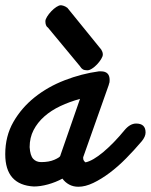

<svg xmlns="http://www.w3.org/2000/svg" viewBox="-68 -666 575 732"><path d="M407 -170Q428 -195 451 -195Q487 -195 487 -161Q487 -145 472 -127Q444 -94 413 -62.5Q382 -31 350 -7Q318 17 287.5 31.5Q257 46 231 46Q211 46 195.5 37.5Q180 29 170 15Q144 29 115 37Q86 45 61 45Q-48 39 -48 -78Q-48 -147 -17 -201Q14 -255 64 -295Q114 -335 178.5 -360Q243 -385 309 -394H317Q350 -394 350 -361Q350 -356 349.5 -352.5Q349 -349 346 -343L348 -346Q324 -277 299 -207.5Q274 -138 250 -69Q249 -67 249 -64Q249 -57 252 -53Q255 -49 258 -47Q286 -53 326 -86.5Q366 -120 407 -170ZM162 -73 237 -289Q197 -278 162 -261.5Q127 -245 101 -222Q75 -199 60 -170Q45 -141 45 -105Q47 -73 58.5 -60.5Q70 -48 89 -48Q119 -48 139.5 -57Q160 -66 162 -72ZM113 -563 114 -561Q105 -568 105 -585Q105 -592 111.5 -602.5Q118 -613 127.5 -623Q137 -633 147 -639.5Q157 -646 164 -646Q167 -646 174 -644Q181 -642 189 -636L318 -477Q323 -468 323.5 -464Q324 -460 324 -458Q324 -451 317.5 -440.5Q311 -430 302 -420.5Q293 -411 283 -404.5Q273 -398 265 -398Q254 -398 248 -401.5Q242 -405 237 -413L239 -411Z"/></svg>

Font: Discipuli Britannica Bold
Style: Regular
Weight: 700
Designer: Peter Wiegel
Foundry: Peter Wiegel
Version: Version 0.001 2009